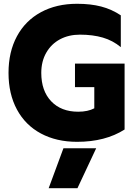

<svg xmlns="http://www.w3.org/2000/svg" viewBox="-20 -734 701 1014"><path d="M25 -349Q25 -460 69.5 -542.5Q114 -625 196 -669.5Q278 -714 387 -714Q459 -714 514.5 -699.5Q570 -685 618 -653V-485Q576 -520 523 -535.5Q470 -551 402 -551Q343 -551 297 -526.5Q251 -502 224.5 -456Q198 -410 198 -349Q198 -254 250.5 -199Q303 -144 393 -144Q444 -144 478 -162V-274H376V-398H638V-50Q536 15 387 15Q278 15 196 -29Q114 -73 69.5 -155.5Q25 -238 25 -349ZM315 49H488L389 260H237Z"/></svg>

Font: Readiness
Style: Bold
Weight: 700
Designer: Katatrad Team
Foundry: CadsonDemak
Version: Version 1.00;January 16, 2020;FontCreator 12.0.0.2550 64-bit